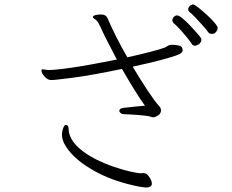

<svg xmlns="http://www.w3.org/2000/svg" viewBox="-20 -806 1040 861"><path d="M947 -661Q956 -670 956 -681Q956 -688 941.5 -705Q927 -722 906.5 -740.5Q886 -759 869 -772.5Q852 -786 846 -786Q838 -786 831 -779Q824 -772 824 -764Q824 -757 830 -752Q841 -744 858 -725.5Q875 -707 891.5 -689Q908 -671 914 -661Q917 -657 921 -655.5Q925 -654 929 -654Q942 -654 947 -661ZM755 -605H745Q737 -604 730 -599Q723 -594 717 -592Q695 -584 650.5 -572.5Q606 -561 551 -549Q524 -596 501.5 -640.5Q479 -685 466 -716Q461 -730 453.5 -735.5Q446 -741 432 -741Q421 -741 409.5 -738.5Q398 -736 397 -731V-729Q397 -725 402.5 -722Q408 -719 411 -716Q417 -711 423 -700Q429 -689 431 -684Q443 -657 462.5 -619Q482 -581 504 -539Q449 -528 394.5 -518Q340 -508 294.5 -501.5Q249 -495 221 -493Q215 -493 210 -492.5Q205 -492 200 -492Q191 -492 173 -495H171Q166 -495 166 -489Q166 -478 180 -462.5Q194 -447 210 -447Q227 -447 310.5 -458Q394 -469 527 -497Q555 -448 582 -404.5Q609 -361 630 -332Q612 -331 581 -327.5Q550 -324 532 -322Q515 -319 515 -309Q515 -304 521 -299Q527 -294 534 -294Q542 -294 560 -293Q578 -292 598 -290.5Q618 -289 634 -287Q650 -285 654 -283Q662 -280 668 -280Q676 -280 689 -288.5Q702 -297 702 -311Q702 -322 693 -331Q673 -353 641 -401.5Q609 -450 575 -507Q653 -524 698 -536Q743 -548 765 -555.5Q787 -563 793 -569Q799 -575 799 -580Q799 -585 798 -588Q796 -598 782.5 -601.5Q769 -605 755 -605ZM873 -608Q883 -618 883 -628Q883 -633 880 -637Q877 -642 863 -658Q849 -674 831.5 -692.5Q814 -711 798 -724Q782 -737 774 -737Q766 -737 759.5 -730Q753 -723 753 -715Q753 -708 758 -703Q769 -694 786 -675.5Q803 -657 818.5 -638Q834 -619 840 -609Q845 -601 854 -601Q859 -601 864.5 -604Q870 -607 873 -608ZM661 20V17Q661 6 651 -10Q641 -26 630 -29Q628 -30 624 -30Q621 -30 618 -29.5Q615 -29 613 -29Q598 -29 565 -36.5Q532 -44 490.5 -58Q449 -72 408.5 -92.5Q368 -113 336.5 -140Q305 -167 293 -199Q288 -213 287.5 -229.5Q287 -246 275 -246Q269 -246 263.5 -232Q258 -218 258 -201Q258 -164 300 -117.5Q342 -71 420 -30.5Q498 10 604 31Q614 32 621.5 33.5Q629 35 635 35Q658 35 661 20Z"/></svg>

Font: Klee One
Style: Regular
Weight: 400
Designer: Fontworks Inc.
Foundry: Fontworks Inc.
Version: Version 1.100